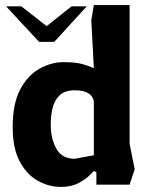

<svg xmlns="http://www.w3.org/2000/svg" viewBox="-20 -727 601 757"><path d="M220 10Q173 10 129.5 -14Q86 -38 58 -90Q30 -142 30 -226Q30 -319 60 -375Q90 -431 136.5 -456.5Q183 -482 230 -482Q280 -482 308 -473.5Q336 -465 350 -458L340 -647L350 -707H491V-160L511 -60L491 1H360V-48L350 -53Q350 -53 335 -37.5Q320 -22 291 -6Q262 10 220 10ZM275 -101 350 -115V-321Q350 -344 331 -357.5Q312 -371 275 -371Q237 -371 216.5 -352.5Q196 -334 188 -303.5Q180 -273 180 -236Q180 -181 202 -141Q224 -101 275 -101ZM4 -702 134 -562H194L322 -702H262L164 -624L64 -702Z"/></svg>

Font: Rowdies Light
Style: Regular
Weight: 300
Designer: Jaikishan Patel
Version: Version 1.000; ttfautohint (v1.8.3)